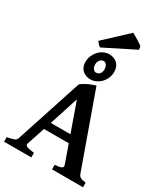

<svg xmlns="http://www.w3.org/2000/svg" viewBox="-255 -1190 1138 1302"><g transform="rotate(30 314.0 -539.0)"><path d="M364.7 -268.6 284.2 -495.6 210.9 -268.6ZM191.4 -210 144.5 -68.8Q139.6 -53.7 156.5 -46.9Q173.3 -40 213.4 -35.6V0H0V-35.6Q33.2 -41.5 51 -47.9Q68.8 -54.2 73.7 -68.8L244.1 -589.4Q255.9 -599.1 269.3 -607.4Q282.7 -615.7 297.1 -622.3Q311.5 -628.9 325.7 -634Q339.8 -639.2 352.5 -643.1L557.6 -68.8Q560.1 -62 564 -56.6Q567.9 -51.3 574.7 -47.4Q581.5 -43.5 592 -40.5Q602.5 -37.6 618.2 -35.6V0H375.5V-35.6Q413.6 -38.1 427 -45.4Q440.4 -52.7 435.1 -68.8L385.3 -210ZM344.7 -763.2Q344.7 -786.6 335 -799.1Q325.2 -811.5 314 -811.5Q303.7 -811.5 296.1 -807.4Q288.6 -803.2 283.4 -796.6Q278.3 -790 275.6 -781.5Q272.9 -772.9 272.9 -764.2Q272.9 -741.7 283 -729.5Q293 -717.3 304.2 -717.3Q323.7 -717.3 334.2 -730.5Q344.7 -743.7 344.7 -763.2ZM410.6 -783.2Q410.6 -757.3 400.9 -734.4Q391.1 -711.4 374.8 -694.6Q358.4 -677.7 337.4 -668Q316.4 -658.2 293.9 -658.2Q274.9 -658.2 258.8 -664.3Q242.7 -670.4 231.2 -681.6Q219.7 -692.9 213.4 -708.7Q207 -724.6 207 -744.1Q207 -770.5 216.8 -793.5Q226.6 -816.4 242.7 -833.7Q258.8 -851.1 280 -860.8Q301.3 -870.6 324.2 -870.6Q343.8 -870.6 359.9 -864Q376 -857.4 387.2 -845.9Q398.4 -834.5 404.5 -818.4Q410.6 -802.2 410.6 -783.2ZM244.6 -878.9Q236.3 -882.8 227.3 -892.6Q218.3 -902.3 211.4 -911.6L389.6 -1077.6Q400.9 -1071.8 414.6 -1063.7Q428.2 -1055.7 440.7 -1048.1Q453.1 -1040.5 462.9 -1033.7Q472.7 -1026.9 476.6 -1022.9L481 -997.6Z"/></g></svg>

Font: Gentium Basic
Style: Bold
Weight: 700
Designer: J. Victor Gaultney and Annie Olsen
Foundry: SIL International
Version: Version 1.100